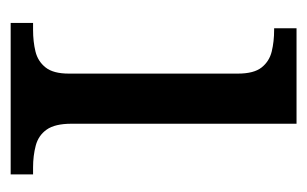

<svg xmlns="http://www.w3.org/2000/svg" viewBox="-128 -448 576 360"><g transform="rotate(90 160.0 -268.0)"><path d="M23 0V-42H36Q58 -42 76.5 -46.5Q95 -51 106.5 -65.5Q118 -80 118 -109V-426Q118 -456 106.5 -470.5Q95 -485 76.5 -489.5Q58 -494 36 -494H33V-536H212V-114Q212 -83 223 -67.5Q234 -52 253 -47Q272 -42 294 -42H307V0Z"/></g></svg>

Font: Noto Serif Armenian
Style: Regular
Weight: 400
Designer: Monotype Design Team
Foundry: Monotype Imaging Inc.
Version: Version 2.007